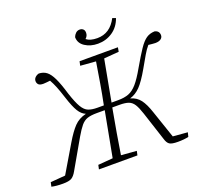

<svg xmlns="http://www.w3.org/2000/svg" viewBox="-149 -1023 1253 1195"><g transform="rotate(-20 478.0 -426.0)"><path d="M832 7Q792 7 777 -3Q762 -13 754 -41L692 -231Q678 -274 664 -296Q650 -318 628.5 -326Q607 -334 568 -334H521L517 -312Q504 -243 492.5 -174Q481 -105 470 -36L572 -28L566 0H311L317 -28L415 -36L471 -334H419Q379 -334 355.5 -326Q332 -318 313.5 -296Q295 -274 270 -231L161 -41Q146 -14 128.5 -3.5Q111 7 71 7Q26 7 -4 0L2 -28L100 -36L208 -218Q243 -277 273.5 -309Q304 -341 353 -353Q326 -364 307 -395Q288 -426 267 -491Q251 -541 239.5 -569.5Q228 -598 214 -623Q202 -622 191 -620.5Q180 -619 169 -619Q145 -619 136.5 -628.5Q128 -638 128 -651Q128 -665 138 -675Q148 -685 163 -689Q193 -688 214 -672Q235 -656 253.5 -617.5Q272 -579 293 -508Q314 -444 332.5 -413Q351 -382 374.5 -373Q398 -364 433 -364H476Q490 -432 501.5 -501Q513 -570 524 -638L422 -646L428 -674H682L677 -646L578 -638L527 -364H571Q612 -364 641 -375Q670 -386 697 -417Q724 -448 758 -508Q799 -579 825 -617.5Q851 -656 874.5 -672Q898 -688 930 -689Q960 -682 960 -653Q960 -638 947 -628.5Q934 -619 910 -619Q899 -619 888 -620.5Q877 -622 865 -623Q846 -601 829 -571.5Q812 -542 784 -493Q744 -423 713.5 -391.5Q683 -360 645 -349Q686 -337 709 -306.5Q732 -276 751 -218L813 -36L910 -28L903 0Q875 7 832 7ZM574 -737Q525 -737 489 -760.5Q453 -784 453 -824Q458 -838 469 -848.5Q480 -859 496 -859Q509 -859 518 -851Q527 -843 527 -827Q527 -806 510 -791Q534 -771 582 -771Q667 -771 711 -857L733 -849Q714 -795 671 -766Q628 -737 574 -737Z"/></g></svg>

Font: Source Serif Pro Light
Style: Italic
Weight: 300
Italic angle: -12°
Designer: Frank Grießhammer
Foundry: Adobe Systems Incorporated
Version: Version 3.001;hotconv 1.0.111;makeotfexe 2.5.65597